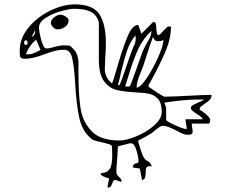

<svg xmlns="http://www.w3.org/2000/svg" viewBox="-20 -741 1055 876"><path d="M438 53Q439 49 454.5 47Q470 45 481 29Q492 13 492 -33L491 -73Q489 -79 477.5 -83Q466 -87 443 -92Q408 -99 398 -107Q356 -140 342 -202Q328 -264 323 -361Q318 -441 309 -477.5Q300 -514 272 -514Q251 -514 231 -509Q211 -504 184 -494Q131 -473 95 -473Q78 -473 74 -479Q70 -485 70 -501V-510Q70 -566 109.5 -614.5Q149 -663 208.5 -692Q268 -721 322 -721Q405 -721 434 -675Q463 -629 463 -546Q463 -511 460 -475Q458 -437 458 -420Q461 -399 468.5 -386Q476 -373 491 -360Q495 -367 511 -422Q537 -513 560 -570Q583 -627 609 -627H611L625 -587L678 -640Q679 -641 681 -641Q688 -641 690.5 -633.5Q693 -626 693 -612Q694 -597 696 -589Q698 -581 705 -580L745 -620H760Q760 -566 736 -508.5Q712 -451 671 -376L658 -353Q657 -351 657 -347Q657 -345 691.5 -322.5Q726 -300 730 -300Q766 -300 838 -304Q908 -308 945 -308Q945 -294 936.5 -285Q928 -276 913 -267Q901 -259 896 -254.5Q891 -250 891 -243V-240Q899 -237 919 -220.5Q939 -204 939 -194Q939 -189 937.5 -183Q936 -177 931 -177H855Q855 -168 857 -157Q859 -146 859 -140Q859 -133 854 -129.5Q849 -126 837 -126Q825 -126 813 -131Q801 -136 783 -146Q761 -157 748 -162Q735 -167 721 -167Q713 -167 693 -150.5Q673 -134 671 -133Q660 -126 642 -116Q624 -106 611 -100V-93Q626 -41 634 -26Q642 -11 652 -7Q662 -4 671 13Q672 14 672 17L670 18L664 17Q652 17 647 25Q645 29 645 45Q644 62 641.5 70Q639 78 628 80L618 28L585 23L587 17Q588 10 592 7.5Q596 5 604 3.5Q612 2 612 -6Q612 -23 602.5 -55Q593 -87 579 -87H571L545 -80Q519 -74 518 -73Q517 -52 515 -20Q513 12 511 33V45Q511 56 523 66Q535 76 535 88Q528 88 518 84Q508 80 505 80Q498 80 494 91Q490 102 486 108.5Q482 115 471 115V107L478 73Q446 65 438 53ZM338 -408Q338 -308 347.5 -247Q357 -186 397.5 -143Q438 -100 525 -100Q556 -100 603 -119.5Q650 -139 684 -169.5Q718 -200 718 -230Q718 -270 701.5 -289Q685 -308 660.5 -313Q636 -318 593 -320Q541 -323 510 -331Q479 -339 456 -368.5Q433 -398 431 -460V-640Q420 -676 391.5 -688.5Q363 -701 319 -701Q298 -701 258.5 -690Q219 -679 188.5 -659.5Q158 -640 158 -616Q158 -595 168.5 -557.5Q179 -520 191 -520Q207 -520 228 -527Q232 -528 244.5 -531Q257 -534 268 -534L298 -533Q320 -515 327.5 -501Q335 -487 338 -460ZM255 -674Q266 -674 279.5 -665.5Q293 -657 293 -648Q293 -630 277 -618.5Q261 -607 242 -607Q232 -607 222 -617Q212 -627 212 -637Q212 -651 227.5 -662.5Q243 -674 255 -674ZM124 -573Q131 -575 135.5 -581.5Q140 -588 140 -596V-603ZM566 -395 551 -347Q554 -346 561 -346Q570 -346 572 -347.5Q574 -349 578 -360Q588 -387 605 -433.5Q622 -480 631 -507Q636 -518 640.5 -526.5Q645 -535 648 -541Q664 -567 667 -578Q671 -590 671 -598V-600Q632 -564 610.5 -517Q589 -470 566 -395ZM532 -411Q527 -384 518 -353H525Q529 -355 570 -477L578 -500Q582 -512 586 -520.5Q590 -529 591 -532Q596 -542 597.5 -548.5Q599 -555 599 -567L598 -580Q573 -549 560 -511Q547 -473 532 -411ZM639 -457 631 -433 623 -413Q603 -367 603 -341Q620 -341 649 -384Q678 -427 701.5 -480Q725 -533 725 -553V-560Q720 -555 713.5 -554Q707 -553 701 -553Q692 -553 687 -557.5Q682 -562 678 -573Q667 -545 639 -457ZM98 -493H108Q121 -493 133.5 -498Q146 -503 165 -513L145 -560Q113 -534 98 -493ZM90 -546Q90 -536 98 -536Q102 -536 104 -539Q106 -542 106 -546Q106 -551 104 -554Q102 -557 98 -557Q90 -557 90 -546ZM832 -152Q832 -163 829 -175Q829 -178 827.5 -185Q826 -192 826 -197H905Q901 -208 878 -221Q864 -230 857.5 -236Q851 -242 851 -250Q851 -256 860.5 -261.5Q870 -267 886 -274Q906 -282 911 -287H885Q822 -287 731 -273V-270Q738 -251 738 -247V-193Q743 -186 780.5 -169Q818 -152 832 -152Z"/></svg>

Font: Krikikrak Dingbats
Style: Regular
Weight: 400
Designer: Jenny du Carrois
Foundry: bBox Type GmbH
Version: Version 1.001